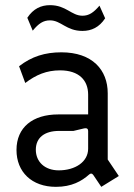

<svg xmlns="http://www.w3.org/2000/svg" viewBox="-20 -715 519 745"><path d="M342 -36 373 10 441 -32 398 -96V-353C398 -444 338 -512 218 -512C155 -512 103 -496 54 -458L78 -393C120 -425 161 -442 213 -442C287 -442 322 -403 322 -348V-271H206C107 -271 44 -221 44 -133C44 -48 103 10 197 10C258 10 297 -12 326 -38C332 -43 337 -43 342 -36ZM208 -54C154 -54 119 -87 119 -134C119 -181 153 -207 209 -207H265L307 -217C317 -219 322 -215 322 -207V-138C322 -87 272 -54 208 -54ZM86 -646 107 -596C130 -624 148 -636 174 -636C217 -636 237 -595 300 -595C335 -595 365 -609 388 -644L366 -693C343 -666 325 -654 300 -654C257 -654 237 -695 174 -695C139 -695 109 -681 86 -646Z"/></svg>

Font: Finlandica
Style: Regular
Weight: 400
Designer: Niklas Ekholm, Juho Hiilivirta, Jaakko Suomalainen
Foundry: Helsinki Type Studio
Version: Version 2.000;Glyphs 3.2 (3202)